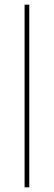

<svg xmlns="http://www.w3.org/2000/svg" viewBox="-20 -800 230 820"><path d="M105 0H85V-780H105Z"/></svg>

Font: Tanohe Sans Thin
Style: Regular
Weight: 100
Designer: Village Type and Design LLC & Cristiano Sobral
Foundry: Cooper Hewitt Smithsonian Design Museum
Version: Version 1.00;September 29, 2021;FontCreator 13.0.0.2655 64-b